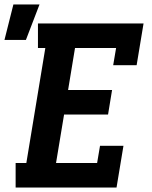

<svg xmlns="http://www.w3.org/2000/svg" viewBox="-63 -840 683 860"><path d="M7 0V-110H55L140 -625H107V-735H580L549 -548H444L457 -625H273L242 -437H439L421 -327H224L188 -110H372L385 -187H490L459 0ZM-43 -661 -3 -820H114L53 -661Z"/></svg>

Font: Iosevka HT Extrabold Extended
Style: Italic
Weight: 800
Width: 7
Italic angle: -9°
Monospace: yes
Designer: Belleve Invis
Foundry: Belleve Invis
Version: Version 32.3.0; ttfautohint (v1.8.4)